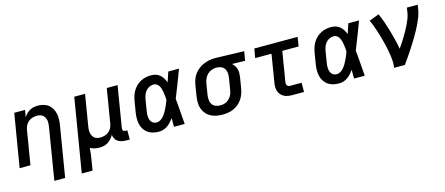

<svg xmlns="http://www.w3.org/2000/svg" viewBox="-49 -1093 4298 1854"><g transform="rotate(-15 2100.0 -166.5)"><path d="M319 205 404 -313Q407 -329 407.5 -345.5Q408 -362 405.5 -377Q403 -392 395.5 -405.5Q388 -419 376.5 -428.5Q365 -438 349.5 -442Q334 -446 318 -446Q296 -446 274 -439.5Q252 -433 233.5 -418Q215 -403 205 -382Q195 -361 191 -339L135 0H27L115 -530H223L211 -459Q222 -477 237.5 -493Q253 -509 272 -519.5Q291 -530 311.5 -534Q332 -538 352 -538Q381 -538 408.5 -530.5Q436 -523 457.5 -506Q479 -489 492.5 -464.5Q506 -440 511.5 -413Q517 -386 516 -356.5Q515 -327 510 -298L427 205Z M593 205 715 -530H823L771 -217Q768 -201 767.5 -184.5Q767 -168 770 -153Q773 -138 780 -124.5Q787 -111 798.5 -101.5Q810 -92 825.5 -88Q841 -84 857 -84Q879 -84 901.5 -90.5Q924 -97 942 -112Q960 -127 970.5 -148Q981 -169 984 -191L1040 -530H1148L1080 -118Q1079 -111 1080 -104.5Q1081 -98 1085 -93Q1089 -88 1095 -86Q1101 -84 1108 -84H1126V8H1093Q1071 8 1049.5 4Q1028 0 1010.5 -11Q993 -22 982.5 -40.5Q972 -59 970 -80Q958 -60 942.5 -42.5Q927 -25 907.5 -13Q888 -1 866 3.5Q844 8 823 8Q799 8 775.5 2.5Q752 -3 732 -14Q730 15 726.5 44Q723 73 718 102L701 205Z M1421 8Q1391 8 1362 1.5Q1333 -5 1310 -21Q1287 -37 1271.5 -61Q1256 -85 1249.5 -113Q1243 -141 1243.5 -171.5Q1244 -202 1249 -232L1267 -342Q1272 -368 1280 -393Q1288 -418 1302.5 -441.5Q1317 -465 1337.5 -484Q1358 -503 1382.5 -515.5Q1407 -528 1433 -533Q1459 -538 1485 -538Q1509 -538 1532 -530.5Q1555 -523 1572.5 -507.5Q1590 -492 1602 -472Q1614 -452 1622 -431Q1630 -456 1638.5 -480.5Q1647 -505 1655 -530H1762Q1736 -462 1710 -393Q1684 -324 1656 -256Q1663 -192 1667 -128Q1671 -64 1677 0H1570Q1570 -22 1569.5 -43.5Q1569 -65 1570 -87Q1556 -68 1540 -50.5Q1524 -33 1505 -19.5Q1486 -6 1464.5 1Q1443 8 1421 8ZM1421 -84Q1441 -84 1459.5 -95.5Q1478 -107 1491.5 -123.5Q1505 -140 1515.5 -158Q1526 -176 1535 -194.5Q1544 -213 1552 -232.5Q1560 -252 1567 -271Q1566 -289 1564.5 -307Q1563 -325 1560 -342.5Q1557 -360 1552.5 -377.5Q1548 -395 1540 -410Q1532 -425 1517.5 -435.5Q1503 -446 1485 -446Q1463 -446 1442 -436Q1421 -426 1406.5 -408.5Q1392 -391 1384 -369.5Q1376 -348 1373 -327L1355 -217Q1352 -202 1351 -187Q1350 -172 1351.5 -157.5Q1353 -143 1357.5 -129.5Q1362 -116 1370.5 -105.5Q1379 -95 1392.5 -89.5Q1406 -84 1421 -84Z M2054 8Q2022 8 1991.5 2Q1961 -4 1935 -18.5Q1909 -33 1890 -56.5Q1871 -80 1861.5 -108.5Q1852 -137 1852 -168.5Q1852 -200 1857 -232L1875 -342Q1880 -369 1890 -395.5Q1900 -422 1917.5 -445Q1935 -468 1958.5 -486Q1982 -504 2008 -515Q2034 -526 2061.5 -532Q2089 -538 2116 -538Q2120 -538 2124.5 -538Q2129 -538 2133 -538L2414 -530L2398 -438L2268 -441Q2282 -429 2292.5 -413Q2303 -397 2308.5 -378.5Q2314 -360 2313.5 -339Q2313 -318 2310 -298L2292 -188Q2287 -161 2277.5 -134.5Q2268 -108 2251.5 -84Q2235 -60 2212 -41.5Q2189 -23 2162.5 -11.5Q2136 0 2108.5 4Q2081 8 2054 8ZM2055 -84Q2071 -84 2087 -87Q2103 -90 2117.5 -97.5Q2132 -105 2144 -117Q2156 -129 2165 -143Q2174 -157 2179 -172.5Q2184 -188 2186 -203L2204 -313Q2208 -336 2207.5 -359.5Q2207 -383 2197 -402.5Q2187 -422 2168 -433Q2149 -444 2126 -445L2118 -446Q2115 -446 2113 -446Q2111 -446 2109 -446Q2086 -446 2063 -437Q2040 -428 2022.5 -411Q2005 -394 1995 -372Q1985 -350 1981 -327L1963 -217Q1959 -192 1960.5 -167.5Q1962 -143 1974 -123Q1986 -103 2008.5 -93.5Q2031 -84 2055 -84Z M2752 0Q2730 0 2709 -3.5Q2688 -7 2670 -17Q2652 -27 2639 -42.5Q2626 -58 2619.5 -77.5Q2613 -97 2613 -119Q2613 -141 2617 -162L2662 -438H2499L2515 -530H2948L2933 -438H2770L2722 -147Q2720 -138 2720 -128.5Q2720 -119 2723.5 -110.5Q2727 -102 2735 -97Q2743 -92 2752 -92H2870V0Z M3221 8Q3191 8 3162 1.5Q3133 -5 3110 -21Q3087 -37 3071.5 -61Q3056 -85 3049.5 -113Q3043 -141 3043.5 -171.5Q3044 -202 3049 -232L3067 -342Q3072 -368 3080 -393Q3088 -418 3102.5 -441.5Q3117 -465 3137.5 -484Q3158 -503 3182.5 -515.5Q3207 -528 3233 -533Q3259 -538 3285 -538Q3309 -538 3332 -530.5Q3355 -523 3372.5 -507.5Q3390 -492 3402 -472Q3414 -452 3422 -431Q3430 -456 3438.5 -480.5Q3447 -505 3455 -530H3562Q3536 -462 3510 -393Q3484 -324 3456 -256Q3463 -192 3467 -128Q3471 -64 3477 0H3370Q3370 -22 3369.5 -43.5Q3369 -65 3370 -87Q3356 -68 3340 -50.5Q3324 -33 3305 -19.5Q3286 -6 3264.5 1Q3243 8 3221 8ZM3221 -84Q3241 -84 3259.5 -95.5Q3278 -107 3291.5 -123.5Q3305 -140 3315.5 -158Q3326 -176 3335 -194.5Q3344 -213 3352 -232.5Q3360 -252 3367 -271Q3366 -289 3364.5 -307Q3363 -325 3360 -342.5Q3357 -360 3352.5 -377.5Q3348 -395 3340 -410Q3332 -425 3317.5 -435.5Q3303 -446 3285 -446Q3263 -446 3242 -436Q3221 -426 3206.5 -408.5Q3192 -391 3184 -369.5Q3176 -348 3173 -327L3155 -217Q3152 -202 3151 -187Q3150 -172 3151.5 -157.5Q3153 -143 3157.5 -129.5Q3162 -116 3170.5 -105.5Q3179 -95 3192.5 -89.5Q3206 -84 3221 -84Z M3770 0Q3776 -33 3774 -66.5Q3772 -100 3767 -132Q3762 -164 3755.5 -196Q3749 -228 3741 -259Q3733 -290 3724.5 -320.5Q3716 -351 3706 -381.5Q3696 -412 3685 -442Q3674 -472 3661 -501L3759 -538Q3779 -494 3795 -448Q3811 -402 3824.5 -355Q3838 -308 3850 -260.5Q3862 -213 3870 -164Q3887 -188 3903.5 -213Q3920 -238 3935.5 -263.5Q3951 -289 3965.5 -315Q3980 -341 3993 -368Q4006 -395 4016.5 -422Q4027 -449 4032 -477L4040 -530H4148L4140 -477Q4134 -445 4122 -413.5Q4110 -382 4095.5 -351Q4081 -320 4064.5 -290Q4048 -260 4030.5 -230.5Q4013 -201 3994.5 -172Q3976 -143 3957 -114Q3938 -85 3918 -56.5Q3898 -28 3878 0Z"/></g></svg>

Font: Iosevka Curly SmBdEx
Style: Italic
Weight: 600
Width: 7
Italic angle: -9°
Monospace: yes
Designer: Belleve Invis
Foundry: Belleve Invis
Version: Version 11.1.0; ttfautohint (v1.8.3)